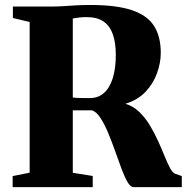

<svg xmlns="http://www.w3.org/2000/svg" viewBox="-20 -770 768 790"><path d="M32 0V-45.5L102 -59.5V-679.5L33 -696V-743H185.5Q217 -743 242.2 -744.8Q267.5 -746.5 293.2 -748Q319 -749.5 352.5 -749.5Q459 -749.5 522.5 -728.2Q586 -707 613.8 -663.2Q641.5 -619.5 641.5 -552.5Q641.5 -512 626.2 -469.2Q611 -426.5 579 -392.5Q547 -358.5 496 -343Q528 -333.5 552.8 -309.8Q577.5 -286 596.5 -254.5Q615.5 -223 630.5 -189.8Q645.5 -156.5 657.5 -127Q669.5 -97.5 680 -78Q690.5 -58.5 701 -55L728 -45.5V0H529.5Q517 0 504.8 -21Q492.5 -42 480 -75.5Q467.5 -109 454 -147.5Q440.5 -186 425.5 -222Q410.5 -258 394.2 -283.5Q378 -309 359 -316Q349.5 -316 339 -316Q328.5 -316 318.5 -316Q308.5 -316 298.5 -316Q288.5 -316 279.5 -316V-59L361.5 -46V0ZM350.5 -366.5Q384 -366.5 407.8 -387.5Q431.5 -408.5 444 -448.5Q456.5 -488.5 456.5 -544.5Q456.5 -593.5 444.5 -628.2Q432.5 -663 406.5 -681.2Q380.5 -699.5 337.5 -699.5Q321 -699.5 310.8 -698.5Q300.5 -697.5 293.5 -696.2Q286.5 -695 279.5 -694V-369Q287 -367.5 301 -367Q315 -366.5 329.2 -366.5Q343.5 -366.5 350.5 -366.5Z"/></svg>

Font: Merriweather 72pt Black
Style: Regular
Weight: 900
Version: Version 2.100